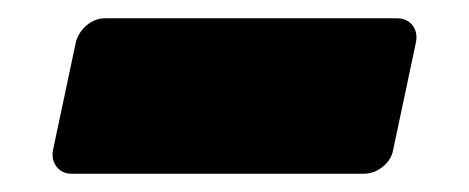

<svg xmlns="http://www.w3.org/2000/svg" viewBox="-20 -405 513 210"><path d="M58 -215Q48 -215 42 -222.5Q36 -230 38 -241L63 -359Q66 -370 75 -377.5Q84 -385 95 -385H414Q425 -385 431 -377.5Q437 -370 435 -359L410 -241Q408 -230 398.5 -222.5Q389 -215 378 -215Z"/></svg>

Font: Rubik ExtraBold
Style: Italic
Weight: 800
Italic angle: -12°
Designer: Hubert and Fischer
Foundry: Hubert and Fischer
Version: Version 2.300;gftools[0.9.30]